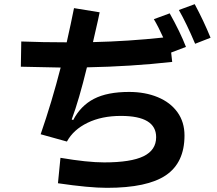

<svg xmlns="http://www.w3.org/2000/svg" viewBox="-20 -845 1040 921"><path d="M914 -825Q957 -745 990 -664L916 -635Q875 -732 838 -797ZM794 -781Q844 -692 872 -620L801 -593L806 -548Q608 -526 397 -522Q359 -366 324 -272L331 -269Q367 -338 431 -371Q495 -404 599 -404Q676 -404 736.5 -379Q797 -354 831 -307Q865 -260 865 -195Q865 -65 776 -4.5Q687 56 493 56Q407 56 258 34L270 -88Q399 -66 480 -66Q608 -66 668.5 -95.5Q729 -125 729 -187Q729 -289 560 -289Q468 -289 400 -256Q332 -223 301 -166L175 -201Q229 -357 271 -521Q154 -523 80 -525L82 -646Q185 -642 300 -642Q321 -735 335 -806L458 -786Q452 -758 450 -748L426 -643Q596 -647 763 -665Q740 -716 718 -753Z"/></svg>

Font: IBM Plex Sans JP
Style: Bold
Weight: 700
Designer: Mike Abbink; Paul van der Laan; Pieter van Rosmalen; Wujin Sim; Yejin Wi; Jinhee Kim; Boomi Park; Yona Kim; Kichan Ma
Foundry: Sandoll Inc.
Version: Version 1.001